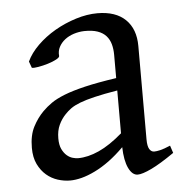

<svg xmlns="http://www.w3.org/2000/svg" viewBox="-42 -510 543 565"><g transform="rotate(-5 229.5 -227.5)"><path d="M171.9 -48.8Q201.2 -48.8 234.1 -63.7Q267.1 -78.6 304.2 -110.8V-237.3Q263.2 -230.5 236.6 -224.1Q210 -217.8 192.9 -211.2Q175.8 -204.6 165.5 -197.3Q155.3 -189.9 147.5 -181.6Q134.8 -168.5 127 -151.6Q119.1 -134.8 119.1 -111.8Q119.1 -92.3 125 -80.1Q130.9 -67.9 139.2 -60.8Q147.5 -53.7 156.5 -51.3Q165.5 -48.8 171.9 -48.8ZM452.1 -40Q410.6 -11.2 383.5 1.7Q356.4 14.6 342.8 14.6Q326.7 14.6 315.9 -7.8Q305.2 -30.3 304.2 -69.8Q282.2 -47.9 260.3 -31.7Q238.3 -15.6 217.3 -5.4Q196.3 4.9 177.5 9.8Q158.7 14.6 143.1 14.6Q125.5 14.6 106.9 8.8Q88.4 2.9 73.5 -9.8Q58.6 -22.5 48.8 -42.5Q39.1 -62.5 39.1 -90.8Q39.1 -127.9 52 -152.8Q64.9 -177.7 83 -195.8Q94.7 -207.5 109.6 -218Q124.5 -228.5 149.2 -238.3Q173.8 -248 210.9 -256.8Q248 -265.6 304.2 -273.9V-342.8Q304.2 -359.4 300.3 -373.8Q296.4 -388.2 287.1 -398.7Q277.8 -409.2 262 -414.8Q246.1 -420.4 222.2 -419.9Q206.5 -419.4 191.4 -414.6Q176.3 -409.7 165 -400.9Q153.8 -392.1 147.5 -380.1Q141.1 -368.2 142.6 -353.5Q143.1 -349.1 132.6 -343.5Q122.1 -337.9 107.7 -333.5Q93.3 -329.1 79.3 -326.7Q65.4 -324.2 59.6 -325.7L52.7 -344.7Q64 -369.1 86.9 -391.6Q109.9 -414.1 139.4 -431.2Q168.9 -448.2 201.9 -458.5Q234.9 -468.8 265.6 -468.8Q319.3 -468.8 348.4 -440.7Q377.4 -412.6 377.4 -362.3V-86.9Q377.4 -66.4 382.8 -57.6Q388.2 -48.8 397 -48.8Q403.8 -48.8 414.6 -51.3Q425.3 -53.7 444.8 -62Z"/></g></svg>

Font: Noto Serif Devanagari
Style: Regular
Weight: 400
Designer: Monotype Design Team
Foundry: Monotype Imaging Inc.
Version: Version 1.01